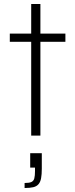

<svg xmlns="http://www.w3.org/2000/svg" viewBox="-20 -678 376 960"><path d="M136 0V-469H29V-510H136V-658H182V-510H307V-469H182V0ZM103 262V237Q126 237 137 232Q148 227 151.5 214Q155 201 155 177V160H131V88H189V165Q189 194 185.5 213Q182 232 172.5 243Q163 254 146.5 258Q130 262 103 262Z"/></svg>

Font: Saira Thin ExtraLight
Style: Regular
Weight: 250
Version: Version 1.101